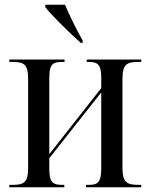

<svg xmlns="http://www.w3.org/2000/svg" viewBox="-20 -786 631 806"><path d="M319 -606H327V-616C299 -665 272 -721 253 -766H170V-756C197 -721 272 -648 319 -606ZM19 0H250V-10H242C204 -10 187 -18 187 -76V-122L405 -398V-78C405 -19 389 -10 353 -10H341V0H573V-10H562C514 -10 494 -19 494 -82V-455C494 -518 514 -526 562 -526H573V-536H344V-526H352C388 -526 405 -517 405 -462V-416L187 -139V-461C187 -518 203 -526 242 -526H251V-536H19V-526H31C79 -526 98 -518 98 -455V-81C98 -18 79 -10 31 -10H19Z"/></svg>

Font: Noto Serif Display Condensed
Style: Regular
Weight: 400
Width: 3
Designer: Monotype Design Team
Foundry: Monotype Imaging Inc.
Version: Version 2.009